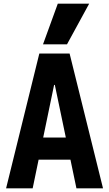

<svg xmlns="http://www.w3.org/2000/svg" viewBox="-20 -1020 590 1040"><path d="M13 0 193 -730H357L538 0H394L277 -560H273L157 0ZM125 -155V-275H425V-155ZM343 -780H213L293 -1000H463Z"/></svg>

Font: M PLUS Code Latin SemiExpanded
Style: Bold
Weight: 700
Width: 6
Designer: Coji Morishita
Foundry: UNDERFOREST DESIGN
Version: Version 1.002; ttfautohint (v1.8.3)